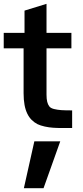

<svg xmlns="http://www.w3.org/2000/svg" viewBox="-24 -674 437 1010"><path d="M205.1 315.9 293 69.3H156.7L101.6 315.9ZM355.5 -93.3C330.6 -93.3 311.5 -93.8 297.9 -94.7C284.2 -95.7 271.5 -97.7 259.8 -100.6C248.5 -103.5 240.2 -107.9 235.4 -114.3C225.6 -127.4 220.7 -145 220.7 -176.3V-419.9H351.6V-501H220.7V-653.8L105 -618.2V-501H-4.4V-419.9H100.1V-183.6C100.1 -89.4 127.9 -44.9 172.9 -21C194.3 -10.7 227.1 -3.9 255.9 -2C270 -1 287.1 -0.5 306.6 -0.5H355.5Z"/></svg>

Font: Ride
Style: Bold
Weight: 700
Version: Version 3.000